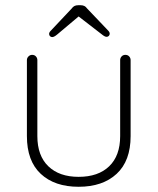

<svg xmlns="http://www.w3.org/2000/svg" viewBox="-20 -709 603 735"><path d="M480 -479V-188Q480 -93 426.5 -43.5Q373 6 281 6Q189 6 136 -43.5Q83 -93 83 -188V-479Q83 -487 89 -493Q95 -499 103 -499Q112 -499 117.5 -493Q123 -487 123 -479V-188Q123 -113 165 -72.5Q207 -32 281 -32Q356 -32 398 -72.5Q440 -113 440 -188V-479Q440 -487 445.5 -493Q451 -499 460 -499Q469 -499 474.5 -493Q480 -487 480 -479ZM400 -580Q400 -575 396.5 -571.5Q393 -568 388 -568Q381 -568 369 -578L281 -646L199 -577Q187 -567 180 -567Q175 -567 171.5 -570.5Q168 -574 168 -579Q168 -585 174 -591L255 -677Q263 -689 279 -689H289Q305 -689 313 -677L394 -592Q400 -586 400 -580Z"/></svg>

Font: Quicksand Light
Style: Regular
Weight: 300
Designer: Andrew Paglinawan
Foundry: Andrew Paglinawan
Version: Version 3.000